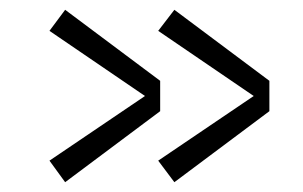

<svg xmlns="http://www.w3.org/2000/svg" viewBox="-20 -510 619 392"><path d="M81 -447 276 -314 81 -182 113 -138 307 -283V-345L113 -490ZM303 -447 498 -314 303 -182 336 -138 530 -283V-345L336 -490Z"/></svg>

Font: Space Cowgirl Light
Style: Regular
Weight: 300
Designer: Valery Marier
Foundry: Valery Marier
Version: Version 1.000;hotconv 1.0.109;makeotfexe 2.5.65596